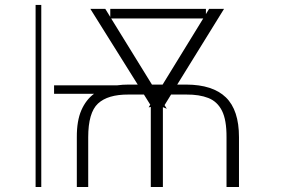

<svg xmlns="http://www.w3.org/2000/svg" viewBox="-20 -747 1163 767"><path d="M332.4 0H286.9V-198.9Q286.6 -264.6 305 -306.6Q323.5 -348.7 355.5 -372.2H196V-406.2H448.5Q469.5 -409.1 492.9 -409.1H530.2L340.9 -711.6H400.6L420.5 -679.3V-711.6H802.6V-690.7L815.3 -711.6H875L687.9 -409.1H724.4Q829.9 -408.7 882.3 -358Q934.7 -307.2 934.7 -198.9V0H884.9V-198.9Q885.3 -267.8 866.7 -304.7Q848 -341.6 812.1 -355.6Q776.3 -369.7 724.4 -369.3H663.4L637.4 -327.1L646.3 -312.5L630.7 -318.9V0H582.4V-319.6L573.9 -318.2L580.3 -328.8L555 -369.3H492.9Q410.5 -369.7 371.4 -333.3Q332.4 -296.9 332.4 -198.9ZM629.6 -409.1 791.9 -673.3H424L587 -409.1ZM144.9 -727.3V0H122.2V-727.3Z"/></svg>

Font: Inter UI Thin
Style: Regular
Weight: 100
Designer: Rasmus Andersson
Foundry: rsms
Version: 3.2;8d6f07862